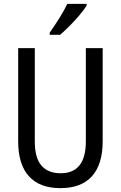

<svg xmlns="http://www.w3.org/2000/svg" viewBox="-20 -963 625 993"><path d="M511 -232Q511 -114 456 -52Q401 10 292 10Q185 10 129.5 -51.5Q74 -113 74 -232V-714H160V-231Q160 -147 194 -107Q228 -67 294 -67Q424 -67 424 -232V-714H511ZM428 -934Q415 -913 391 -884.5Q367 -856 339.5 -828.5Q312 -801 291 -783H237V-794Q263 -831 287.5 -870Q312 -909 328 -943H428Z"/></svg>

Font: Noto Sans Ethiopic Cond
Style: Regular
Weight: 400
Width: 3
Designer: Monotype Design Team
Foundry: Monotype Imaging Inc.
Version: Version 2.102; ttfautohint (v1.8.4.7-5d5b)